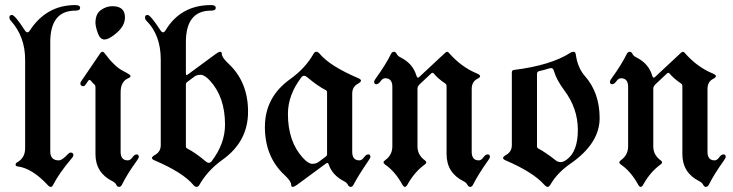

<svg xmlns="http://www.w3.org/2000/svg" viewBox="-20 -727 2889 757"><path d="M17.1 -658.7Q17.1 -668 27.3 -668Q38.6 -668 77.6 -607.9Q83 -599.6 88.1 -599.6Q93.3 -599.6 97.7 -606.9Q163.1 -707 277.3 -707Q295.9 -707 295.9 -696Q295.9 -685.1 277.3 -685.1Q178.2 -685.1 178.2 -561V-129.9Q178.2 -94.7 211.9 -94.7Q224.6 -94.7 247.1 -118.7Q253.4 -125.5 258.3 -125.5Q269.5 -125.5 269.5 -115.2Q269.5 -110.8 263.7 -104Q212.9 -44.4 189 2.9Q185.5 9.8 180.2 9.8Q174.8 9.8 168.5 2.9Q106 -64 49.8 -70.8Q41.5 -71.8 41.5 -77.6Q41.5 -83.5 46.9 -86.4Q79.1 -104 79.1 -142.6V-492.2Q79.1 -582.5 22.5 -645.5Q17.1 -650.9 17.1 -658.7Z M296.9 0ZM356.4 -637.2Q356.4 -672.4 377.9 -687.5Q399.4 -702.6 422.9 -702.6Q472.7 -702.6 472.7 -658.7Q472.7 -626.5 441.7 -598.9Q410.6 -571.3 391.6 -571.3Q374.5 -571.3 365.5 -596.9Q356.4 -622.6 356.4 -637.2ZM296.9 -397.9Q296.9 -401.9 299.8 -406.2L375 -516.6Q379.4 -522.9 383.8 -522.9Q388.2 -522.9 392.1 -517.6Q431.2 -464.8 464.4 -447.8Q494.6 -432.6 494.6 -427.5Q494.6 -422.4 487.3 -419.4Q455.6 -406.7 455.6 -363.3V-128.4Q455.6 -94.7 483.9 -94.7Q493.7 -94.7 502 -106.4Q510.3 -118.2 518.6 -118.2Q527.3 -118.2 527.3 -108.4Q527.3 -104 519.5 -93.3Q481.9 -41.5 460.9 1Q456.5 9.8 449.5 9.8Q442.4 9.8 438.5 1.5Q434.6 -6.8 422.9 -12.7Q356.4 -45.9 356.4 -119.6V-383.3Q356.4 -390.1 352.5 -393.6Q344.2 -400.9 337.9 -409.2Q335.9 -412.1 333 -412.1Q330.6 -412.1 327.6 -408.2L318.4 -394.5Q313.5 -387.2 308.6 -387.2Q296.9 -387.2 296.9 -397.9Z M551.8 -658.7Q551.8 -668 562 -668Q573.2 -668 612.3 -607.9Q617.7 -599.6 622.8 -599.6Q627.9 -599.6 632.3 -606.9Q692.4 -707 812 -707Q830.6 -707 830.6 -696Q830.6 -685.1 812 -685.1Q712.9 -685.1 712.9 -561V-437.5Q712.9 -431.2 715.3 -431.2Q717.8 -431.2 720.2 -433.1L831.1 -514.6Q842.3 -522.9 848.4 -522.9Q854.5 -522.9 854.5 -514.2Q854.5 -500.5 881.3 -475.6Q958 -403.8 958 -286.6Q958 -169.4 858.4 -98.1Q798.3 -55.2 766.1 2Q761.7 9.8 755.1 9.8Q748.5 9.8 741.7 1.5Q701.2 -46.9 589.4 -94.7Q579.1 -99.1 579.1 -104.2Q579.1 -109.4 591.3 -116.2Q613.8 -128.9 613.8 -154.8V-492.2Q613.8 -588.9 557.1 -645.5Q551.8 -650.9 551.8 -658.7ZM712.9 -149.9Q712.9 -144 718.8 -141.1Q750.5 -125 791.5 -90.3Q797.9 -85 803.7 -85Q809.6 -85 814.5 -91.3Q867.2 -160.6 867.2 -235.4Q867.2 -344.2 808.1 -408.7Q786.6 -432.1 771.2 -432.1Q755.9 -432.1 747.6 -425.8L718.8 -404.3Q712.9 -399.9 712.9 -393.6Z M1124 -415Q1184.1 -458 1216.3 -515.1Q1220.7 -522.9 1227.3 -522.9Q1233.9 -522.9 1240.7 -514.6Q1281.2 -466.3 1393.1 -418.5Q1403.3 -414.1 1403.3 -408.9Q1403.3 -403.8 1391.1 -397Q1368.7 -384.3 1368.7 -358.4V-128.4Q1368.7 -94.7 1397 -94.7Q1406.7 -94.7 1415 -106.4Q1423.3 -118.2 1431.6 -118.2Q1440.4 -118.2 1440.4 -108.4Q1440.4 -104 1432.6 -93.3Q1392.6 -34.7 1374 1Q1369.6 9.8 1362.5 9.8Q1355.5 9.8 1351.6 1.5Q1347.7 -6.8 1335.9 -12.7Q1290 -36.1 1275.4 -80.1Q1273.9 -84.5 1271 -84.5Q1268.1 -84.5 1264.2 -81.5L1151.4 1.5Q1140.1 9.8 1134 9.8Q1127.9 9.8 1127.9 1Q1127.9 -12.7 1101.1 -37.6Q1024.4 -109.4 1024.4 -226.6Q1024.4 -343.8 1124 -415ZM1115.2 -277.8Q1115.2 -168.9 1174.3 -104.5Q1195.8 -81.1 1210.9 -81.1Q1226.1 -81.1 1235.4 -87.9L1264.2 -109.4Q1269.5 -113.3 1269.5 -119.6V-363.3Q1269.5 -369.1 1263.7 -372.1Q1231.9 -388.2 1190.9 -422.9Q1184.6 -428.2 1178.7 -428.2Q1172.9 -428.2 1168 -421.9Q1115.2 -352.5 1115.2 -277.8Z M1455.1 -404.8Q1455.1 -409.2 1462.9 -419.9Q1500.5 -471.7 1521.5 -514.2Q1525.9 -522.9 1533 -522.9Q1540 -522.9 1543.9 -514.6Q1547.9 -506.3 1559.6 -500.5Q1608.4 -476.1 1622.1 -427.7Q1624.5 -420.9 1627.4 -420.9Q1630.4 -420.9 1633.3 -423.8L1735.4 -519Q1739.7 -522.9 1743.2 -522.9Q1746.6 -522.9 1749.5 -519Q1798.3 -462.9 1859.9 -437.5Q1873 -432.1 1873 -426.8Q1873 -421.4 1861.8 -416Q1839.8 -404.8 1839.8 -376V-128.4Q1839.8 -94.7 1867.7 -94.7Q1877.4 -94.7 1885.7 -106.4Q1894 -118.2 1902.8 -118.2Q1911.6 -118.2 1911.6 -108.4Q1911.6 -104 1903.8 -93.3Q1866.7 -41.5 1845.2 1Q1840.8 9.8 1833.7 9.8Q1826.7 9.8 1822.8 1.5Q1818.8 -6.8 1807.1 -12.7Q1740.7 -45.9 1740.7 -119.6V-387.2Q1740.7 -394 1735.8 -397.5Q1705.6 -418 1689.9 -437.5Q1688 -439.9 1685.3 -439.9Q1682.6 -439.9 1680.2 -437.5L1634.3 -394.5Q1626 -386.7 1626 -376.5V-149.9Q1626 -115.7 1655.3 -94.7Q1660.6 -90.8 1660.6 -86.7Q1660.6 -82.5 1654.3 -78.1Q1614.3 -49.3 1586.4 1Q1581.5 9.8 1576.4 9.8Q1571.3 9.8 1566.4 1Q1537.6 -51.3 1498.5 -78.1Q1492.2 -82.5 1492.2 -86.7Q1492.2 -90.8 1497.6 -94.7Q1526.9 -115.2 1526.9 -149.9V-384.8Q1526.9 -418.5 1498.5 -418.5Q1488.8 -418.5 1480.5 -406.7Q1472.2 -395 1463.6 -395Q1455.1 -395 1455.1 -404.8Z M1975.6 -116.2Q1998 -128.9 1998 -154.8V-441.4Q1998 -450.2 2005.9 -451.2Q2151.4 -469.2 2229 -519Q2234.9 -522.9 2241.7 -522.9Q2248.5 -522.9 2250 -513.2Q2257.3 -460 2285.6 -427.7Q2344.2 -361.8 2344.2 -261.2Q2344.2 -161.6 2229.5 -82Q2177.2 -45.9 2150.4 0.5Q2145 9.8 2139.2 9.8Q2133.3 9.8 2126 1.5Q2082.5 -47.9 1973.6 -94.7Q1963.4 -99.1 1963.4 -104.2Q1963.4 -109.4 1975.6 -116.2ZM2097.2 -149.9Q2097.2 -144 2103 -141.1Q2129.4 -127.4 2171.9 -94.2Q2180.2 -87.9 2190.7 -87.9Q2201.2 -87.9 2214.8 -98.1Q2258.3 -129.9 2258.3 -214.8Q2258.3 -299.8 2204.6 -371.1Q2173.8 -413.1 2165 -444.3Q2161.1 -458.5 2154.3 -458.5Q2147.5 -458.5 2141.1 -456.1Q2128.9 -451.7 2106.4 -446.8Q2097.2 -444.8 2097.2 -435.5Z M2384.8 -404.8Q2384.8 -409.2 2392.6 -419.9Q2430.2 -471.7 2451.2 -514.2Q2455.6 -522.9 2462.6 -522.9Q2469.7 -522.9 2473.6 -514.6Q2477.5 -506.3 2489.3 -500.5Q2538.1 -476.1 2551.8 -427.7Q2554.2 -420.9 2557.1 -420.9Q2560.1 -420.9 2563 -423.8L2665 -519Q2669.4 -522.9 2672.9 -522.9Q2676.3 -522.9 2679.2 -519Q2728 -462.9 2789.6 -437.5Q2802.7 -432.1 2802.7 -426.8Q2802.7 -421.4 2791.5 -416Q2769.5 -404.8 2769.5 -376V-128.4Q2769.5 -94.7 2797.4 -94.7Q2807.1 -94.7 2815.4 -106.4Q2823.7 -118.2 2832.5 -118.2Q2841.3 -118.2 2841.3 -108.4Q2841.3 -104 2833.5 -93.3Q2796.4 -41.5 2774.9 1Q2770.5 9.8 2763.4 9.8Q2756.3 9.8 2752.4 1.5Q2748.5 -6.8 2736.8 -12.7Q2670.4 -45.9 2670.4 -119.6V-387.2Q2670.4 -394 2665.5 -397.5Q2635.3 -418 2619.6 -437.5Q2617.7 -439.9 2615 -439.9Q2612.3 -439.9 2609.9 -437.5L2564 -394.5Q2555.7 -386.7 2555.7 -376.5V-149.9Q2555.7 -115.7 2585 -94.7Q2590.3 -90.8 2590.3 -86.7Q2590.3 -82.5 2584 -78.1Q2543.9 -49.3 2516.1 1Q2511.2 9.8 2506.1 9.8Q2501 9.8 2496.1 1Q2467.3 -51.3 2428.2 -78.1Q2421.9 -82.5 2421.9 -86.7Q2421.9 -90.8 2427.2 -94.7Q2456.5 -115.2 2456.5 -149.9V-384.8Q2456.5 -418.5 2428.2 -418.5Q2418.5 -418.5 2410.2 -406.7Q2401.9 -395 2393.3 -395Q2384.8 -395 2384.8 -404.8Z"/></svg>

Font: UnifrakturMaguntia16
Style: Book
Weight: 400
Designer: j. 'mach' wust, Gerrit Ansmann, Georg Duffner, based on a font by Peter Wiegel, original typeface by Carl Albert Fahrenw
Version: Version 2017-03-19